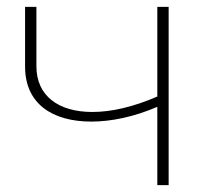

<svg xmlns="http://www.w3.org/2000/svg" viewBox="-20 -539 624 559"><path d="M438 0H471V-519H438V-258C369 -228 305 -213 249 -213C150 -213 86 -260 86 -346V-519H53V-345C53 -238 131 -185 246 -185C304 -185 371 -199 438 -228Z"/></svg>

Font: Chess Sans ExtraLight
Style: Regular
Weight: 275
Designer: Wolf Bōese
Foundry: Wolf Bōese
Version: Version 7.223;Glyphs 3.3 (3306)